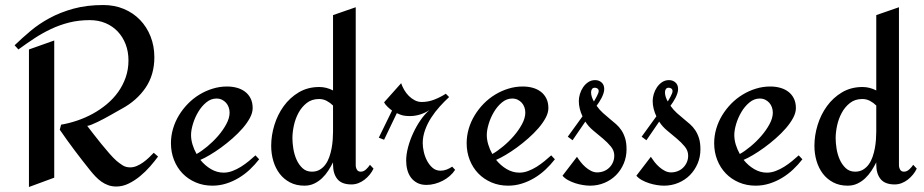

<svg xmlns="http://www.w3.org/2000/svg" viewBox="-20 -729 3675 764"><path d="M608.9 -106Q595.7 -87.9 577.6 -67.1Q559.6 -46.4 538.1 -28.6Q516.6 -10.7 492.4 1.2Q468.3 13.2 442.9 13.2Q425.8 13.2 411.1 8.1Q396.5 2.9 384 -5.9Q371.6 -14.6 360.6 -26.1Q349.6 -37.6 339.8 -49.8Q307.6 -89.8 277.1 -130.4Q246.6 -170.9 217.8 -212.9L223.1 -232.9Q254.9 -238.3 287.4 -249.3Q319.8 -260.3 349.6 -276.6Q379.4 -293 405.3 -314.7Q431.2 -336.4 450.2 -363Q469.2 -389.6 480.2 -421.1Q491.2 -452.6 491.2 -488.8Q491.2 -523.4 480 -552.7Q468.8 -582 448.5 -603.5Q428.2 -625 399.9 -637Q371.6 -648.9 336.9 -648.9Q293 -648.9 254.6 -639.2Q216.3 -629.4 181.9 -613Q147.5 -596.7 115.7 -575.7Q84 -554.7 53.2 -532.2L38.1 -548.8Q67.4 -577.1 101.3 -605.7Q135.3 -634.3 177.7 -657.2Q220.2 -680.2 272.7 -694.6Q325.2 -709 391.1 -709Q435.5 -709 472.9 -693.4Q510.3 -677.7 537.1 -649.9Q564 -622.1 579.1 -584Q594.2 -545.9 594.2 -501Q594.2 -431.2 559.1 -379.6Q523.9 -328.1 463.9 -295.9Q456.5 -292 445.6 -285.6Q434.6 -279.3 421.6 -272Q408.7 -264.6 395 -257.3Q381.3 -250 368.7 -243.9Q356 -237.8 345.2 -233.4Q334.5 -229 327.1 -228Q337.4 -214.4 352.3 -195.3Q367.2 -176.3 383.3 -156.2Q399.4 -136.2 415.3 -118.2Q431.2 -100.1 443.8 -88.9Q456.1 -78.6 468.5 -70.8Q481 -63 498 -63Q511.2 -63 524.4 -68.6Q537.6 -74.2 549.8 -83Q562 -91.8 572.8 -102.1Q583.5 -112.3 591.8 -121.1ZM195.8 -22 95.2 15.1V-532.2L195.8 -567.9Z M1011.2 -95.2Q994.1 -73.2 973.9 -54.2Q953.6 -35.2 929.9 -21Q906.2 -6.8 879.9 1.5Q853.5 9.8 825.2 9.8Q789.1 9.8 758.8 -3.2Q728.5 -16.1 706.5 -38.8Q684.6 -61.5 672.4 -92.5Q660.2 -123.5 660.2 -159.2Q660.2 -188.5 668.5 -216.8Q676.8 -245.1 691.9 -270Q707 -294.9 727.8 -316.2Q748.5 -337.4 773.4 -352.5Q798.3 -367.7 826.2 -376.2Q854 -384.8 883.3 -384.8Q903.8 -384.8 922.1 -379.9Q940.4 -375 954.6 -364.5Q968.8 -354 977.1 -337.6Q985.4 -321.3 985.4 -298.8Q985.4 -280.3 974.4 -259.8Q963.4 -239.3 945.6 -218.8Q927.7 -198.2 905.3 -178.5Q882.8 -158.7 859.6 -141.8Q836.4 -125 814.9 -112.3Q793.5 -99.6 777.3 -92.8Q795.4 -70.3 819.3 -56.2Q843.3 -42 870.1 -42Q887.2 -42 904.8 -48.6Q922.4 -55.2 938.7 -65.4Q955.1 -75.7 970 -87.9Q984.9 -100.1 996.6 -110.8ZM893.6 -280.8Q893.6 -292 889.9 -302.2Q886.2 -312.5 879.4 -320.1Q872.6 -327.6 863 -332.3Q853.5 -336.9 841.3 -336.9Q819.3 -336.9 800.8 -321.5Q782.2 -306.2 768.8 -283.7Q755.4 -261.2 747.8 -236.1Q740.2 -210.9 740.2 -191.9Q740.2 -173.3 746.1 -153.8Q752 -134.3 762.2 -116.2Q781.7 -127 804.7 -146Q827.6 -165 847.4 -187.7Q867.2 -210.4 880.4 -234.9Q893.6 -259.3 893.6 -280.8Z M1466.3 -58.1Q1460.4 -45.4 1451.2 -34.2Q1441.9 -22.9 1430.7 -14.2Q1419.4 -5.4 1406 -0.2Q1392.6 4.9 1378.4 4.9Q1339.8 4.9 1322.5 -16.4Q1305.2 -37.6 1305.2 -74.2V-83Q1296.9 -66.4 1286.1 -49.8Q1275.4 -33.2 1261.5 -20Q1247.6 -6.8 1230.2 1.5Q1212.9 9.8 1191.4 9.8Q1158.7 9.8 1134 -3.2Q1109.4 -16.1 1092.8 -37.8Q1076.2 -59.6 1067.6 -88.4Q1059.1 -117.2 1059.1 -148.9Q1059.1 -189.9 1071.8 -231.4Q1084.5 -272.9 1108.9 -306.6Q1133.3 -340.3 1168.9 -361.6Q1204.6 -382.8 1250.5 -382.8Q1278.8 -382.8 1305.2 -369.1V-668.9L1395.5 -700.2V-71.8Q1395.5 -62 1400.1 -54Q1404.8 -45.9 1415.5 -45.9Q1426.8 -45.9 1436.5 -54.9Q1446.3 -64 1452.1 -73.2ZM1305.2 -205.1V-309.1Q1293.9 -320.3 1280 -327.6Q1266.1 -335 1249.5 -335Q1220.7 -335 1200.7 -319.3Q1180.7 -303.7 1168 -280.3Q1155.3 -256.8 1149.4 -229.7Q1143.6 -202.6 1143.6 -179.2Q1143.6 -160.6 1147.2 -137.5Q1150.9 -114.3 1159.9 -94Q1168.9 -73.7 1183.8 -59.8Q1198.7 -45.9 1221.2 -45.9Q1239.3 -45.9 1252.7 -54Q1266.1 -62 1275.4 -75Q1284.7 -87.9 1290.5 -104.7Q1296.4 -121.6 1299.6 -139.2Q1302.7 -156.7 1304 -174.1Q1305.2 -191.4 1305.2 -205.1Z M1791 -53.2Q1782.2 -39.6 1769.5 -28.6Q1756.8 -17.6 1741.7 -9.8Q1726.6 -2 1710 2.4Q1693.4 6.8 1677.2 6.8Q1655.8 6.8 1640.4 -1.2Q1625 -9.3 1615.2 -22.5Q1605.5 -35.6 1600.8 -53.2Q1596.2 -70.8 1596.2 -89.8Q1596.2 -114.7 1603.8 -143.3Q1611.3 -171.9 1624.3 -199.7Q1637.2 -227.5 1653.8 -251.5Q1670.4 -275.4 1689 -291Q1671.9 -279.8 1651.6 -273.4Q1631.3 -267.1 1610.4 -267.1Q1595.2 -267.1 1584 -269.5Q1572.8 -272 1559.1 -278.8L1508.3 -172.9L1487.3 -181.2L1540 -289.1Q1531.7 -294.9 1522.2 -304Q1512.7 -313 1508.3 -321.8L1576.2 -397.9Q1580.6 -384.8 1588.4 -371.3Q1596.2 -357.9 1606.7 -347.4Q1617.2 -336.9 1630.1 -330.1Q1643.1 -323.2 1658.2 -323.2Q1684.1 -323.2 1708.5 -332.8Q1732.9 -342.3 1753.9 -356L1767.1 -342.8Q1748.5 -325.7 1729.7 -304.9Q1710.9 -284.2 1695.8 -260.7Q1680.7 -237.3 1671.4 -211.4Q1662.1 -185.5 1662.1 -159.2Q1662.1 -144 1666.3 -125.2Q1670.4 -106.4 1679.2 -89.6Q1688 -72.8 1701.2 -61.3Q1714.4 -49.8 1732.9 -49.8Q1745.6 -49.8 1757.6 -54.4Q1769.5 -59.1 1779.3 -65.9Z M2188 -95.2Q2170.9 -73.2 2150.6 -54.2Q2130.4 -35.2 2106.7 -21Q2083 -6.8 2056.6 1.5Q2030.3 9.8 2002 9.8Q1965.8 9.8 1935.5 -3.2Q1905.3 -16.1 1883.3 -38.8Q1861.3 -61.5 1849.1 -92.5Q1836.9 -123.5 1836.9 -159.2Q1836.9 -188.5 1845.2 -216.8Q1853.5 -245.1 1868.7 -270Q1883.8 -294.9 1904.5 -316.2Q1925.3 -337.4 1950.2 -352.5Q1975.1 -367.7 2002.9 -376.2Q2030.8 -384.8 2060.1 -384.8Q2080.6 -384.8 2098.9 -379.9Q2117.2 -375 2131.3 -364.5Q2145.5 -354 2153.8 -337.6Q2162.1 -321.3 2162.1 -298.8Q2162.1 -280.3 2151.1 -259.8Q2140.1 -239.3 2122.3 -218.8Q2104.5 -198.2 2082 -178.5Q2059.6 -158.7 2036.4 -141.8Q2013.2 -125 1991.7 -112.3Q1970.2 -99.6 1954.1 -92.8Q1972.2 -70.3 1996.1 -56.2Q2020 -42 2046.9 -42Q2064 -42 2081.5 -48.6Q2099.1 -55.2 2115.5 -65.4Q2131.8 -75.7 2146.7 -87.9Q2161.6 -100.1 2173.3 -110.8ZM2070.3 -280.8Q2070.3 -292 2066.7 -302.2Q2063 -312.5 2056.2 -320.1Q2049.3 -327.6 2039.8 -332.3Q2030.3 -336.9 2018.1 -336.9Q1996.1 -336.9 1977.5 -321.5Q1959 -306.2 1945.6 -283.7Q1932.1 -261.2 1924.6 -236.1Q1917 -210.9 1917 -191.9Q1917 -173.3 1922.9 -153.8Q1928.7 -134.3 1939 -116.2Q1958.5 -127 1981.4 -146Q2004.4 -165 2024.2 -187.7Q2043.9 -210.4 2057.1 -234.9Q2070.3 -259.3 2070.3 -280.8Z M2473.1 -134.8Q2473.1 -104.5 2461.9 -78.1Q2450.7 -51.8 2431.4 -32.2Q2412.1 -12.7 2385.5 -1.5Q2358.9 9.8 2328.1 9.8Q2314.9 9.8 2299.6 7.3Q2284.2 4.9 2269 0Q2253.9 -4.9 2240.5 -12.2Q2227.1 -19.5 2218.3 -29.8L2275.9 -105Q2281.7 -95.7 2290.3 -84.7Q2298.8 -73.7 2309.3 -64.5Q2319.8 -55.2 2331.8 -49.1Q2343.8 -43 2356 -43Q2370.1 -43 2382.6 -47.9Q2395 -52.7 2404.3 -61.8Q2413.6 -70.8 2418.9 -83Q2424.3 -95.2 2424.3 -109.9Q2424.3 -129.4 2410.9 -145.8Q2397.5 -162.1 2379.2 -177.5Q2360.8 -192.9 2341.1 -209.2Q2321.3 -225.6 2309.1 -245.1L2258.3 -170.9L2239.3 -185.1L2297.9 -266.1Q2291 -280.3 2287.1 -295.9Q2283.2 -311.5 2283.2 -327.1Q2283.2 -340.3 2287.6 -355Q2292 -369.6 2300.3 -381.8Q2308.6 -394 2320.6 -402.1Q2332.5 -410.2 2348.1 -410.2Q2363.3 -410.2 2373.8 -400.9Q2384.3 -391.6 2384.3 -375Q2384.3 -366.2 2381.3 -357.4Q2378.4 -348.6 2374 -339.8Q2369.6 -331.1 2364.3 -323Q2358.9 -314.9 2354 -308.1Q2365.7 -291.5 2379.4 -279.3Q2393.1 -267.1 2406.2 -256.3Q2419.4 -245.6 2431.6 -234.9Q2443.8 -224.1 2452.9 -210.4Q2461.9 -196.8 2467.5 -178.7Q2473.1 -160.6 2473.1 -134.8ZM2362.3 -366.2Q2362.3 -373 2357.7 -376.5Q2353 -379.9 2347.2 -379.9Q2338.9 -379.9 2335.4 -374.3Q2332 -368.7 2332 -361.8Q2332 -352.1 2335.2 -342.8Q2338.4 -333.5 2343.3 -325.2Q2345.2 -328.6 2348.4 -334Q2351.6 -339.4 2354.7 -345.5Q2357.9 -351.6 2360.1 -357.2Q2362.3 -362.8 2362.3 -366.2Z M2767.1 -134.8Q2767.1 -104.5 2755.9 -78.1Q2744.6 -51.8 2725.3 -32.2Q2706.1 -12.7 2679.4 -1.5Q2652.8 9.8 2622.1 9.8Q2608.9 9.8 2593.5 7.3Q2578.1 4.9 2563 0Q2547.9 -4.9 2534.4 -12.2Q2521 -19.5 2512.2 -29.8L2569.8 -105Q2575.7 -95.7 2584.2 -84.7Q2592.8 -73.7 2603.3 -64.5Q2613.8 -55.2 2625.7 -49.1Q2637.7 -43 2649.9 -43Q2664.1 -43 2676.5 -47.9Q2689 -52.7 2698.2 -61.8Q2707.5 -70.8 2712.9 -83Q2718.3 -95.2 2718.3 -109.9Q2718.3 -129.4 2704.8 -145.8Q2691.4 -162.1 2673.1 -177.5Q2654.8 -192.9 2635 -209.2Q2615.2 -225.6 2603 -245.1L2552.2 -170.9L2533.2 -185.1L2591.8 -266.1Q2585 -280.3 2581.1 -295.9Q2577.1 -311.5 2577.1 -327.1Q2577.1 -340.3 2581.5 -355Q2585.9 -369.6 2594.2 -381.8Q2602.5 -394 2614.5 -402.1Q2626.5 -410.2 2642.1 -410.2Q2657.2 -410.2 2667.7 -400.9Q2678.2 -391.6 2678.2 -375Q2678.2 -366.2 2675.3 -357.4Q2672.4 -348.6 2668 -339.8Q2663.6 -331.1 2658.2 -323Q2652.8 -314.9 2647.9 -308.1Q2659.7 -291.5 2673.3 -279.3Q2687 -267.1 2700.2 -256.3Q2713.4 -245.6 2725.6 -234.9Q2737.8 -224.1 2746.8 -210.4Q2755.9 -196.8 2761.5 -178.7Q2767.1 -160.6 2767.1 -134.8ZM2656.2 -366.2Q2656.2 -373 2651.6 -376.5Q2647 -379.9 2641.1 -379.9Q2632.8 -379.9 2629.4 -374.3Q2626 -368.7 2626 -361.8Q2626 -352.1 2629.2 -342.8Q2632.3 -333.5 2637.2 -325.2Q2639.2 -328.6 2642.3 -334Q2645.5 -339.4 2648.7 -345.5Q2651.9 -351.6 2654.1 -357.2Q2656.2 -362.8 2656.2 -366.2Z M3172.9 -95.2Q3155.8 -73.2 3135.5 -54.2Q3115.2 -35.2 3091.6 -21Q3067.9 -6.8 3041.5 1.5Q3015.1 9.8 2986.8 9.8Q2950.7 9.8 2920.4 -3.2Q2890.1 -16.1 2868.2 -38.8Q2846.2 -61.5 2834 -92.5Q2821.8 -123.5 2821.8 -159.2Q2821.8 -188.5 2830.1 -216.8Q2838.4 -245.1 2853.5 -270Q2868.7 -294.9 2889.4 -316.2Q2910.2 -337.4 2935.1 -352.5Q2960 -367.7 2987.8 -376.2Q3015.6 -384.8 3044.9 -384.8Q3065.4 -384.8 3083.7 -379.9Q3102.1 -375 3116.2 -364.5Q3130.4 -354 3138.7 -337.6Q3147 -321.3 3147 -298.8Q3147 -280.3 3136 -259.8Q3125 -239.3 3107.2 -218.8Q3089.4 -198.2 3066.9 -178.5Q3044.4 -158.7 3021.2 -141.8Q2998 -125 2976.6 -112.3Q2955.1 -99.6 2939 -92.8Q2957 -70.3 2981 -56.2Q3004.9 -42 3031.7 -42Q3048.8 -42 3066.4 -48.6Q3084 -55.2 3100.3 -65.4Q3116.7 -75.7 3131.6 -87.9Q3146.5 -100.1 3158.2 -110.8ZM3055.2 -280.8Q3055.2 -292 3051.5 -302.2Q3047.9 -312.5 3041 -320.1Q3034.2 -327.6 3024.7 -332.3Q3015.1 -336.9 3002.9 -336.9Q2981 -336.9 2962.4 -321.5Q2943.8 -306.2 2930.4 -283.7Q2917 -261.2 2909.4 -236.1Q2901.9 -210.9 2901.9 -191.9Q2901.9 -173.3 2907.7 -153.8Q2913.6 -134.3 2923.8 -116.2Q2943.4 -127 2966.3 -146Q2989.3 -165 3009 -187.7Q3028.8 -210.4 3042 -234.9Q3055.2 -259.3 3055.2 -280.8Z M3627.9 -58.1Q3622.1 -45.4 3612.8 -34.2Q3603.5 -22.9 3592.3 -14.2Q3581.1 -5.4 3567.6 -0.2Q3554.2 4.9 3540 4.9Q3501.5 4.9 3484.1 -16.4Q3466.8 -37.6 3466.8 -74.2V-83Q3458.5 -66.4 3447.8 -49.8Q3437 -33.2 3423.1 -20Q3409.2 -6.8 3391.8 1.5Q3374.5 9.8 3353 9.8Q3320.3 9.8 3295.7 -3.2Q3271 -16.1 3254.4 -37.8Q3237.8 -59.6 3229.2 -88.4Q3220.7 -117.2 3220.7 -148.9Q3220.7 -189.9 3233.4 -231.4Q3246.1 -272.9 3270.5 -306.6Q3294.9 -340.3 3330.6 -361.6Q3366.2 -382.8 3412.1 -382.8Q3440.4 -382.8 3466.8 -369.1V-668.9L3557.1 -700.2V-71.8Q3557.1 -62 3561.8 -54Q3566.4 -45.9 3577.1 -45.9Q3588.4 -45.9 3598.1 -54.9Q3607.9 -64 3613.8 -73.2ZM3466.8 -205.1V-309.1Q3455.6 -320.3 3441.7 -327.6Q3427.7 -335 3411.1 -335Q3382.3 -335 3362.3 -319.3Q3342.3 -303.7 3329.6 -280.3Q3316.9 -256.8 3311 -229.7Q3305.2 -202.6 3305.2 -179.2Q3305.2 -160.6 3308.8 -137.5Q3312.5 -114.3 3321.5 -94Q3330.6 -73.7 3345.5 -59.8Q3360.4 -45.9 3382.8 -45.9Q3400.9 -45.9 3414.3 -54Q3427.7 -62 3437 -75Q3446.3 -87.9 3452.1 -104.7Q3458 -121.6 3461.2 -139.2Q3464.4 -156.7 3465.6 -174.1Q3466.8 -191.4 3466.8 -205.1Z"/></svg>

Font: Redressed
Style: Regular
Weight: 400
Designer: Astigmatic (AOETI)
Foundry: Astigmatic (AOETI)
Version: Version 1.000